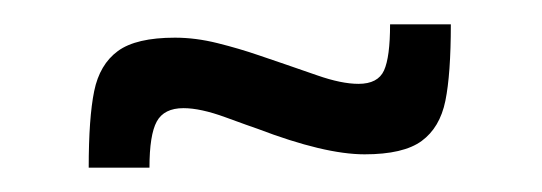

<svg xmlns="http://www.w3.org/2000/svg" viewBox="-20 -382 446 158"><path d="M124 -351Q141 -351 159 -346.5Q177 -342 193 -336.5Q209 -331 215 -329Q221 -327 241 -320Q261 -313 275 -313Q291 -313 296 -324Q301 -335 301 -362H351Q351 -321 346.5 -299Q342 -277 327 -266Q312 -255 280 -255Q247 -255 192 -276Q186 -278 165.5 -285.5Q145 -293 131 -293Q115 -293 109 -282Q103 -271 103 -244H53Q53 -285 57.5 -307Q62 -329 77 -340Q92 -351 124 -351Z"/></svg>

Font: Saira Ultra Condensed Medium
Style: Regular
Weight: 500
Width: 1
Designer: Hector Gatti with collaboration of the Omnibus-Type team
Foundry: Omnibus-Type
Version: Version 1.001; ttfautohint (v1.8)